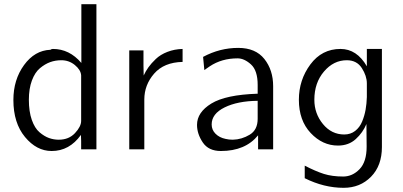

<svg xmlns="http://www.w3.org/2000/svg" viewBox="-20 -714 1926 918"><path d="M44 -236Q44 -333 95 -403Q146 -473 221 -476Q226 -480 233 -480Q312 -480 369 -413V-694H441V0H368V-40Q368 -44 367.5 -54Q367 -64 367 -69Q312 8 227 8Q155 8 99.5 -59Q44 -126 44 -236ZM118 -237Q118 -181 132 -141Q146 -101 169 -81.5Q192 -62 214.5 -54Q237 -46 261 -46Q309 -46 338.5 -77.5Q368 -109 368 -136V-354Q366 -380 338 -403Q310 -426 273 -426Q245 -426 220 -417Q195 -408 171 -388Q147 -368 132.5 -329Q118 -290 118 -237Z M598 0V-473H666V-400Q666 -392 666.5 -376.5Q667 -361 667 -353Q676 -373 689.5 -392Q703 -411 725 -432Q747 -453 780.5 -466Q814 -479 853 -480V-418Q764 -416 717 -362Q670 -308 670 -238V0Z M922 -117Q922 -177 990.5 -219Q1059 -261 1212 -266V-308Q1212 -377 1180 -406Q1148 -435 1116 -435Q1040 -435 983 -397L957 -379L951 -442Q1031 -485 1119 -485Q1202 -485 1244 -432Q1286 -379 1286 -302V0H1214V-67Q1153 8 1036 8Q977 8 949.5 -33Q922 -74 922 -117ZM992 -119Q992 -93 1010.5 -74.5Q1029 -56 1058 -50Q1074 -46 1093 -46Q1136 -47 1174 -70Q1212 -93 1212 -146V-232Q1116 -231 1054 -200.5Q992 -170 992 -119Z M1409 -237Q1409 -332 1464 -406Q1519 -480 1608 -480Q1686 -480 1734 -397V-480H1806V-11Q1806 78 1754 131Q1702 184 1623 184Q1529 184 1437 138V78Q1489 105 1528.5 117.5Q1568 130 1621 130Q1665 130 1699 95Q1733 60 1733 -13Q1733 -32 1732.5 -67.5Q1732 -103 1732 -121Q1715 -80 1681 -49Q1647 -18 1596 -18Q1522 -18 1465.5 -78Q1409 -138 1409 -237ZM1483 -237Q1483 -171 1524 -121Q1565 -71 1626 -71Q1656 -71 1678 -88Q1700 -105 1711.5 -133Q1723 -161 1728 -189.5Q1733 -218 1734 -250V-315Q1734 -351 1710 -388.5Q1686 -426 1638 -426Q1575 -426 1529 -372Q1483 -318 1483 -237Z"/></svg>

Font: Coval
Style: ExtraLight
Weight: 250
Foundry: Context Ltd
Version: Version 001.000